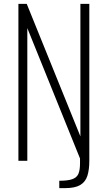

<svg xmlns="http://www.w3.org/2000/svg" viewBox="-20 -830 578 991"><path d="M286 141V103Q331 103 354 94.5Q377 86 385 66.5Q393 47 393 14V-12L121 -685V0H75V-810H118L395 -126V-810H441V0Q441 46 431 77.5Q421 109 394 125Q367 141 316 141Z"/></svg>

Font: Oswald ExtraLight
Style: Regular
Weight: 250
Designer: Vernon Adams
Foundry: Vernon Adams
Version: Version 4.100; ttfautohint (v1.8.1.43-b0c9)